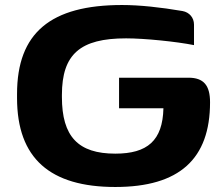

<svg xmlns="http://www.w3.org/2000/svg" viewBox="-20 -733 895 766"><path d="M818 -325C818 -392 793 -423 732 -423H455V-301H632C629 -172 568 -120 440 -120C292 -120 227 -188 227 -346V-354C227 -517 300 -580 483 -580C557 -580 684 -567 754 -553V-635C754 -662 736 -684 708 -689C620 -704 537 -713 467 -713C182 -713 48 -602 48 -358V-342C48 -101 180 13 440 13C696 13 818 -99 818 -325Z"/></svg>

Font: LT Wave UI Medium
Style: Regular
Weight: 500
Designer: Daniel Lyons
Foundry: New Value
Version: Version 2.5 (Glyphs App)